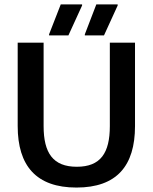

<svg xmlns="http://www.w3.org/2000/svg" viewBox="-20 -845 698 877"><path d="M292.5 -683.3 355 -820V-825H257.5L204.2 -688.3V-683.3ZM455 -683.3 517.5 -820V-825H420L367.5 -688.3V-683.3ZM329.2 11.7C513.3 11.7 596.7 -87.5 596.7 -269.2V-650H481.7V-269.2C481.7 -145.8 439.2 -83.3 330.8 -83.3C222.5 -83.3 179.2 -145.8 179.2 -269.2V-650H60.8V-269.2C60.8 -87.5 145.8 11.7 329.2 11.7Z"/></svg>

Font: Familjen Grotesk Medium
Style: Regular
Weight: 500
Designer: Anders Wikstroem, Jonas Baeckman, Matilda Gysing, Kristian Moeller
Foundry: Familjen STHLM AB
Version: Version 2.000